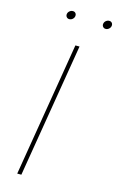

<svg xmlns="http://www.w3.org/2000/svg" viewBox="-135 -952 616 1006"><g transform="rotate(15 173.0 -449.0)"><path d="M210.9 -727.5 90.3 0H67.9L188.5 -727.5ZM318.8 -852.1Q309.6 -852.1 304 -858.9Q298.3 -865.7 299.8 -875Q301.3 -884.8 309.3 -891.4Q317.4 -897.9 327.1 -897.9Q336.4 -897.9 341.8 -891.4Q347.2 -884.8 345.7 -875Q344.2 -865.7 336.4 -858.9Q328.6 -852.1 318.8 -852.1ZM121.6 -852.1Q112.3 -852.1 106.7 -858.9Q101.1 -865.7 102.5 -875Q104 -884.8 112.1 -891.4Q120.1 -897.9 129.9 -897.9Q139.2 -897.9 144.5 -891.4Q149.9 -884.8 148.4 -875Q147 -865.7 139.2 -858.9Q131.3 -852.1 121.6 -852.1Z"/></g></svg>

Font: Inter Thin
Style: Italic
Weight: 250
Italic angle: -9.3988°
Designer: Rasmus Andersson
Foundry: rsms
Version: Version 4.001;git-66647c0bb